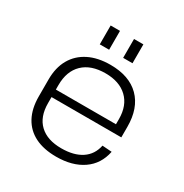

<svg xmlns="http://www.w3.org/2000/svg" viewBox="-169 -857 954 996"><g transform="rotate(30 308.5 -358.5)"><path d="M304 7Q229 7 177 -19Q125 -45 97.5 -95.5Q70 -146 70 -219V-321Q70 -392 99 -442.5Q128 -493 182 -520Q236 -547 311 -547Q424 -547 485.5 -485.5Q547 -424 547 -312V-249H118V-294H499L489 -276V-325Q489 -406 441.5 -451Q394 -496 311 -496Q224 -496 176.5 -450Q129 -404 129 -321V-213Q129 -131 175 -87.5Q221 -44 305 -44Q380 -44 426 -74.5Q472 -105 484 -163L541 -159Q525 -79 462.5 -36Q400 7 304 7ZM265 -724V-611H209V-724ZM405 -724V-611H349V-724Z"/></g></svg>

Font: Pathway Extreme 28pt ExtraLight
Style: Regular
Weight: 250
Designer: Eduardo Rodriguez Tunni
Foundry: Eduardo Rodriguez Tunni
Version: Version 1.001;gftools[0.9.26]